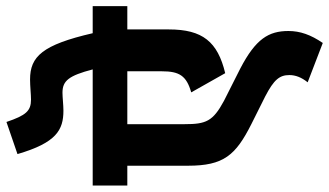

<svg xmlns="http://www.w3.org/2000/svg" viewBox="-238 -698 1045 610"><g transform="rotate(-90 285.0 -393.5)"><path d="M570 -512V-622H484C447 -782 410 -821 337 -821C316 -821 290 -818 273 -818C237 -818 223 -834 202 -896L100 -861C136 -737 177 -715 238 -715C256 -715 280 -718 295 -718C333 -718 349 -698 369 -622H0V-512H63V-319C63 -206 96 -168 195 -118L283 -74C337 -46 351 -28 351 3C351 22 344 41 328 61L453 109C479 71 491 37 491 0C491 -63 466 -104 372 -153L269 -205C204 -240 195 -262 195 -330V-512H363V-402C363 -347 349 -324 296 -309L357 -201C457 -225 496 -273 496 -380V-512Z"/></g></svg>

Font: Noto Sans Devanagari SemiCondensed
Style: Bold
Weight: 700
Width: 4
Designer: Jelle Bosma - Monotype Design Team
Foundry: Monotype Imaging Inc.
Version: Version 2.004